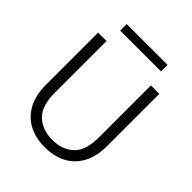

<svg xmlns="http://www.w3.org/2000/svg" viewBox="-232 -981 1126 1126"><g transform="rotate(45 330.5 -418.5)"><path d="M77 -690H147V-259Q147 -150 198.5 -102.5Q250 -55 332 -55Q414 -55 464.5 -102.5Q515 -150 515 -259V-690H585V-260Q585 -168 551 -108.5Q517 -49 459.5 -21Q402 7 331 7Q260 7 202.5 -21Q145 -49 111 -108.5Q77 -168 77 -260ZM160 -844H499V-790H160Z"/></g></svg>

Font: Parkinsans Light
Style: Regular
Weight: 300
Designer: Red Stone, Indian Type Foundry
Foundry: Indian Type Foundry
Version: Version 1.000